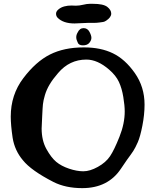

<svg xmlns="http://www.w3.org/2000/svg" viewBox="-20 -973 787 1002"><path d="M436.5 -853.5 369.1 -850.6Q310.5 -850.6 281.2 -879.9Q272.5 -888.7 272.5 -901.4Q272.5 -914.1 286.1 -924.8Q309.6 -944.3 355.5 -944.3Q360.4 -944.3 360.4 -943.8Q360.4 -943.4 377 -943.4Q393.6 -943.4 413.6 -948.2Q433.6 -953.1 448.2 -953.1H464.8Q519.5 -953.1 540 -937Q560.5 -920.9 560.5 -901.9Q560.5 -882.8 534.2 -865.2Q525.4 -859.4 518.6 -858.4L498 -855.5Q484.4 -853.5 466.8 -853.5ZM384.8 -802.7Q395.5 -826.2 416 -826.2Q436.5 -826.2 446.8 -807.1Q457 -788.1 457 -775.4Q457 -762.7 446.3 -749.5Q435.5 -736.3 412.6 -736.3Q389.6 -736.3 384.8 -752.9Q377.9 -766.6 377.9 -778.8Q377.9 -791 384.8 -802.7ZM419.9 -725.6Q505.9 -725.6 569.3 -694.8Q632.8 -664.1 683.6 -591.8Q734.4 -519.5 734.4 -426.8Q734.4 -375 723.1 -317.4Q711.9 -259.8 699.2 -231Q686.5 -202.1 675.8 -185.5Q665 -168.9 642.6 -138.7L611.3 -92.8Q543.9 8.8 409.2 8.8Q322.3 8.8 258.8 -23.4Q142.6 -83 99.6 -136.7Q56.6 -187.5 45.9 -253.9Q36.1 -320.3 36.1 -364.3Q36.1 -478.5 101.6 -564.9Q167 -651.4 240.7 -688.5Q314.5 -725.6 416 -725.6ZM200.2 -367.2 197.3 -302.7Q197.3 -240.2 222.2 -195.3Q247.1 -150.4 273.4 -128.4Q299.8 -106.4 340.3 -92.8Q380.9 -79.1 415 -79.1Q449.2 -79.1 490.7 -102.1Q532.2 -125 554.2 -157.7Q576.2 -190.4 603.5 -259.3Q630.9 -328.1 630.9 -391.6Q630.9 -421.9 623.5 -466.8Q616.2 -511.7 600.6 -545.4Q585 -579.1 549.8 -609.4Q489.3 -662.1 430.7 -662.1Q342.8 -662.1 283.2 -591.8Q255.9 -560.5 239.3 -532.7Q222.7 -504.9 214.4 -476.6Q206.1 -448.2 204.1 -429.2Q202.1 -410.2 200.2 -367.2Z"/></svg>

Font: Essays1743
Style: Medium
Weight: 500
Designer: Based on the typeface in a 1743 English translation of the essays of Montaigne.  PostScript/TrueType font designed by Jo
Version: Version 002.100